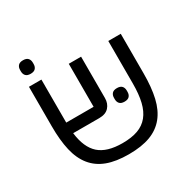

<svg xmlns="http://www.w3.org/2000/svg" viewBox="-168 -918 1089 1094"><g transform="rotate(-30 376.0 -371.0)"><path d="M376 12Q292 12 234.5 -9.5Q177 -31 141 -75.5Q105 -120 89.5 -187Q74 -254 74 -346V-606H156V-323H336V-606H417V-334Q417 -298 395.5 -274.5Q374 -251 332 -251H160Q172 -152 223 -106.5Q274 -61 376 -61Q436 -61 477.5 -76Q519 -91 545.5 -123.5Q572 -156 584 -206Q596 -256 596 -326V-606H678V-346Q678 -254 662.5 -187Q647 -120 611 -75.5Q575 -31 517.5 -9.5Q460 12 376 12ZM504 -260Q482 -260 472 -271Q462 -282 462 -300V-309Q462 -327 472 -338Q482 -349 504 -349Q526 -349 536 -338Q546 -327 546 -309V-300Q546 -282 536 -271Q526 -260 504 -260ZM120 -665Q98 -665 88 -676Q78 -687 78 -705V-714Q78 -732 88 -743Q98 -754 120 -754Q142 -754 152 -743Q162 -732 162 -714V-705Q162 -687 152 -676Q142 -665 120 -665Z"/></g></svg>

Font: IBM Plex Sans Hebrew
Style: Regular
Weight: 400
Designer: Mike Abbink, Paul van der Laan, Pieter van Rosmalen, Yanek Iontef
Foundry: Bold Monday
Version: Version 1.2